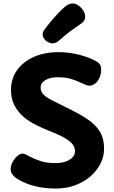

<svg xmlns="http://www.w3.org/2000/svg" viewBox="-20 -1077 665 1116"><path d="M546 -717Q555 -712 561.5 -701Q568 -690 568 -671Q568 -647 558.5 -625.5Q549 -604 533.5 -591.5Q518 -579 500 -579Q490 -579 480.5 -583Q471 -587 452 -595Q422 -610 390.5 -619Q359 -628 314 -628Q286 -628 264 -620.5Q242 -613 229 -599.5Q216 -586 216 -568Q216 -545 232.5 -528Q249 -511 279.5 -495.5Q310 -480 352 -459Q430 -422 482 -388.5Q534 -355 559.5 -313.5Q585 -272 585 -212Q585 -169 565 -128Q545 -87 508 -54Q471 -21 419 -1Q367 19 303 19Q253 19 208.5 10.5Q164 2 129.5 -12.5Q95 -27 73 -42Q42 -66 42 -94Q42 -114 53 -134.5Q64 -155 80 -169.5Q96 -184 109 -184Q117 -184 127.5 -180Q138 -176 151 -168Q181 -152 217 -140.5Q253 -129 302 -129Q338 -129 363.5 -138.5Q389 -148 402.5 -163.5Q416 -179 416 -198Q416 -223 398.5 -242.5Q381 -262 345.5 -281Q310 -300 254 -321Q213 -338 175.5 -358Q138 -378 108.5 -405.5Q79 -433 61.5 -469.5Q44 -506 44 -555Q44 -620 79 -669Q114 -718 176 -746Q238 -774 321 -774Q383 -774 443.5 -758Q504 -742 546 -717ZM285 -825Q266 -825 247 -840.5Q228 -856 228 -876Q228 -885 231 -892Q234 -899 239 -905Q254 -927 276.5 -953.5Q299 -980 321.5 -1003.5Q344 -1027 359 -1039Q369 -1047 380 -1052Q391 -1057 402 -1057Q419 -1057 436 -1045Q453 -1033 464 -1016Q475 -999 475 -980Q475 -957 456 -943Q441 -932 401.5 -904.5Q362 -877 323 -841Q306 -825 285 -825Z"/></svg>

Font: Playpen Sans
Style: Bold
Weight: 700
Designer: Laura Meseguer, Veronika Burian, José Scaglione
Foundry: TypeTogether
Version: Version 1.001